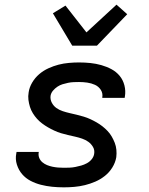

<svg xmlns="http://www.w3.org/2000/svg" viewBox="-20 -796 640 824"><path d="M254 8Q228 8 203.5 5.5Q179 3 155.5 -3Q132 -9 111 -20Q90 -31 75 -48.5Q60 -66 52.5 -89.5Q45 -113 50 -138L51 -144H147L146 -142Q144 -129 148.5 -118Q153 -107 162 -99.5Q171 -92 182 -87.5Q193 -83 205 -80.5Q217 -78 229 -77Q241 -76 254 -76Q266 -76 278.5 -76.5Q291 -77 303.5 -79.5Q316 -82 328.5 -85.5Q341 -89 353 -95.5Q365 -102 373.5 -112.5Q382 -123 384 -135Q387 -152 379 -165.5Q371 -179 359 -187.5Q347 -196 332.5 -201Q318 -206 302.5 -209.5Q287 -213 271.5 -216.5Q256 -220 241.5 -224.5Q227 -229 213 -235.5Q199 -242 186 -249.5Q173 -257 161 -266Q149 -275 139 -286Q129 -297 121 -310Q113 -323 108.5 -337.5Q104 -352 102 -367.5Q100 -383 103 -400Q106 -421 118 -441.5Q130 -462 148 -477.5Q166 -493 188 -503Q210 -513 231.5 -518.5Q253 -524 275.5 -526Q298 -528 319 -528Q344 -528 368 -525.5Q392 -523 415 -516.5Q438 -510 458.5 -499Q479 -488 493.5 -470.5Q508 -453 514 -429.5Q520 -406 516 -382L515 -376H419V-378Q422 -396 412.5 -410.5Q403 -425 387.5 -432Q372 -439 354.5 -441.5Q337 -444 319 -444Q308 -444 296 -443.5Q284 -443 272 -440.5Q260 -438 248.5 -434.5Q237 -431 226.5 -424Q216 -417 207.5 -407Q199 -397 197 -385Q195 -369 202.5 -355Q210 -341 222 -332.5Q234 -324 249 -319Q264 -314 279.5 -310.5Q295 -307 309.5 -303.5Q324 -300 339 -295.5Q354 -291 368 -284.5Q382 -278 395 -270.5Q408 -263 419.5 -254Q431 -245 441.5 -234Q452 -223 459.5 -210Q467 -197 472.5 -183Q478 -169 479.5 -153Q481 -137 479 -121Q475 -98 462 -77Q449 -56 430 -41Q411 -26 389 -16.5Q367 -7 344.5 -1.5Q322 4 299 6Q276 8 254 8ZM290 -600 207 -739 261 -772 351 -657 480 -776 526 -735 396 -600Z"/></svg>

Font: Iosevka Custom Medium
Style: Italic
Weight: 500
Italic angle: -9°
Designer: Belleve Invis
Foundry: Belleve Invis
Version: Version 27.0.1